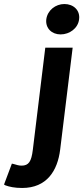

<svg xmlns="http://www.w3.org/2000/svg" viewBox="-89 -728 414 954"><path d="M-21 87 -30 85 -69 189 -62 193C-43 200 -17 206 21 206C143 206 197 121 210 15L272 -491H136L74 17C67 74 54 95 18 95C5 95 -8 91 -21 87ZM231 -708C187 -708 147 -677 141 -632C136 -588 168 -557 212 -557C257 -557 299 -588 304 -632C310 -677 276 -708 231 -708Z"/></svg>

Font: Falling Sky
Style: SeBdObl
Weight: 600
Designer: Paul D. Hunt
Foundry: Adobe Systems Incorporated
Version: Version 1.02